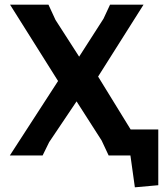

<svg xmlns="http://www.w3.org/2000/svg" viewBox="-20 -664 714 820"><path d="M444 0 414 -64 307 -231 190 -57 162 0H22L228 -318L23 -644H187L217 -579L318 -422L422 -584L450 -644H593L399 -337L538 -111H656V127L556 136L537 0Z"/></svg>

Font: Alegreya Sans SC
Style: Bold
Weight: 700
Designer: Juan Pablo del Peral
Foundry: Huerta Tipografica
Version: Version 2.007